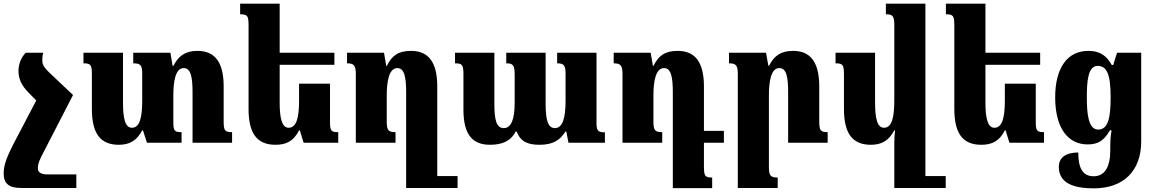

<svg xmlns="http://www.w3.org/2000/svg" viewBox="-40 -780 6323 1049"><path d="M196 -492H101C74 -466 61 -426 61 -393C61 -347 79 -311 118 -272L158 -231L47 -19C-5 79 -20 123 -20 167C-20 221 7 247 74 247H377V173H222C182 173 167 161 167 139C167 112 176 93 206 36L359 -261L232 -381C194 -417 191 -432 191 -453C191 -467 193 -481 196 -492Z M1182 -120V-308C1182 -444 1131 -502 1039 -502C970 -502 935 -473 908 -421H903L891 -492H688V-434C728 -434 737 -424 737 -377V-231C737 -143 725 -82 681 -82C643 -82 632 -135 632 -220V-492H416V-434C457 -434 462 -425 462 -371V-185C462 -51 508 11 609 11C667 11 707 -11 737 -68H741L763 0H952V-58C914 -58 907 -64 907 -114V-258C907 -338 919 -408 964 -408C1002 -408 1012 -360 1012 -275V0H1228V-58C1187 -58 1182 -67 1182 -120Z M1763 -323H1594V-231C1594 -143 1582 -82 1537 -82C1500 -82 1488 -135 1488 -220V-426H1787V-492H1488V-760H1272V-702C1313 -702 1318 -693 1318 -639V-185C1318 -51 1364 11 1465 11C1523 11 1564 -8 1594 -68H1598L1619 0H1808V-58C1770 -58 1763 -64 1763 -114Z M2206 -502C2136 -502 2101 -476 2074 -421H2070L2058 -492H1856V-434C1892 -434 1904 -424 1904 -377V0H2121V-58C2082 -58 2073 -68 2073 -116V-258C2073 -338 2086 -408 2131 -408C2169 -408 2179 -360 2179 -275V247H2460V182H2349V-308C2349 -444 2298 -502 2206 -502Z M3004 -492V-434C3041 -434 3050 -424 3050 -376V-231C3050 -137 3035 -80 2991 -80C2953 -80 2941 -128 2941 -213V-492H2726V-434C2762 -434 2772 -425 2772 -372V-220C2772 -130 2754 -80 2712 -80C2671 -80 2661 -128 2661 -213V-492H2446V-434C2485 -434 2492 -426 2492 -375V-180C2492 -43 2543 11 2637 11C2701 11 2751 -8 2777 -61H2783C2804 -5 2845 11 2908 11C2983 11 3021 -16 3049 -61H3054L3066 0H3265V-57C3224 -57 3219 -68 3219 -112V-492Z M3806 128V0H3915V-65H3806V-308C3806 -444 3755 -502 3663 -502C3593 -502 3558 -476 3531 -421H3527L3515 -492H3313V-434C3349 -434 3361 -424 3361 -377V0H3578V-58C3539 -58 3530 -68 3530 -116V-258C3530 -338 3543 -408 3588 -408C3626 -408 3636 -360 3636 -275V248H3851V190C3811 190 3806 181 3806 128Z M4482 -58C4442 -58 4436 -67 4436 -120V-308C4436 -444 4385 -502 4294 -502C4224 -502 4189 -474 4162 -421H4158L4145 -492H3943V-434C3980 -434 3991 -424 3991 -377V247H4209V190C4169 190 4161 179 4161 132V-258C4161 -338 4173 -408 4218 -408C4257 -408 4266 -360 4266 -275V0H4482Z M4718 11C4776 11 4816 -11 4846 -68H4850C4848 -45 4846 -22 4846 2V247H5127V182H5016V-760H4800V-702C4836 -702 4846 -693 4846 -646V-231C4846 -143 4834 -82 4790 -82C4752 -82 4741 -135 4741 -220V-492H4525V-434C4566 -434 4571 -425 4571 -371V-185C4571 -51 4617 11 4718 11Z M5619 -323H5450V-231C5450 -143 5438 -82 5393 -82C5356 -82 5344 -135 5344 -220V-426H5643V-492H5344V-760H5128V-702C5169 -702 5174 -693 5174 -639V-185C5174 -51 5220 11 5321 11C5379 11 5420 -8 5450 -68H5454L5475 0H5664V-58C5626 -58 5619 -64 5619 -114Z M5937 249C6097 249 6195 155 6195 -7V-492H6063L6042 -425H6034C6004 -480 5964 -502 5906 -502C5792 -502 5725 -410 5725 -248C5725 -83 5793 9 5902 9C5958 9 5991 -10 6024 -68H6033C6026 -28 6026 3 6026 28V41C6026 132 5996 183 5935 183C5878 183 5851 142 5851 53C5780 54 5745 82 5745 132C5745 217 5818 249 5937 249ZM5960 -72C5905 -72 5898 -163 5898 -247C5898 -333 5903 -420 5957 -420C6007 -420 6028 -375 6028 -247C6028 -136 6014 -72 5960 -72Z"/></svg>

Font: Noto Serif Armenian Condensed Black
Style: Regular
Weight: 900
Width: 3
Designer: Monotype Design Team
Foundry: Monotype Imaging Inc.
Version: Version 2.008